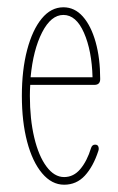

<svg xmlns="http://www.w3.org/2000/svg" viewBox="-20 -502 325 527"><path d="M156 5Q122 5 95.5 -26.5Q69 -58 54.5 -113Q40 -168 40 -239Q40 -310 54.5 -365Q69 -420 94.5 -451Q120 -482 154 -482Q185 -482 207.5 -456.5Q230 -431 242.5 -386.5Q255 -342 255 -285Q255 -269 239 -269H63Q62 -254 62 -239Q62 -175 74 -124.5Q86 -74 107.5 -45Q129 -16 156 -16Q182 -16 200.5 -38Q219 -60 230 -96Q233 -105 241 -105Q248 -105 250 -99.5Q252 -94 250 -88Q236 -45 213 -20Q190 5 156 5ZM154 -461Q120 -461 95.5 -413Q71 -365 64 -290H234Q232 -363 210.5 -412Q189 -461 154 -461Z"/></svg>

Font: Zen Loop
Style: Regular
Weight: 400
Designer: Yoshimichi Ohira
Foundry: A-1 Corp ZenFonts
Version: Version 1.000; ttfautohint (v1.8.3)